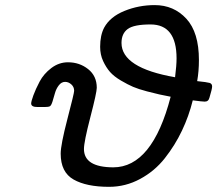

<svg xmlns="http://www.w3.org/2000/svg" viewBox="-20 -720 844 746"><path d="M101.1 -317.9Q101.1 -325.7 109.6 -349.4Q118.2 -373 134 -403.1Q149.9 -433.1 179.4 -455.6Q209 -478 244.1 -478Q289.1 -478 322.5 -451.4Q356 -424.8 356 -378.9Q356 -360.8 331.1 -264.9Q306.2 -168.9 306.2 -141.1Q306.2 -70.3 419.9 -69.8Q571.8 -69.8 643.1 -344.2Q614.3 -350.1 599.6 -353Q585 -356 551 -365Q517.1 -374 497.1 -382.6Q477.1 -391.1 450 -407Q422.9 -422.9 407.5 -440.4Q392.1 -458 380.6 -482.9Q369.1 -507.8 369.1 -538.1Q369.1 -583 384.8 -612.8Q407.7 -654.8 463.4 -677.5Q519 -700.2 581.1 -700.2Q655.3 -700.2 704.1 -647.2Q752.9 -594.2 752.9 -486.8Q752.9 -442.9 746.1 -404.8Q784.2 -400.9 794.2 -397.9Q804.2 -395 804.2 -383.8Q804.2 -375 793.9 -340.8Q790 -324.7 774.9 -325.2Q766.1 -325.2 729 -330.1Q713.9 -269 687 -212.4Q660.2 -155.8 620.6 -105.5Q581.1 -55.2 524.4 -24.7Q467.8 5.9 403.8 5.9Q315.9 5.9 265.9 -22.5Q215.8 -50.8 215.8 -123Q215.8 -157.2 241.9 -257.6Q268.1 -357.9 268.1 -367.2Q268.1 -382.3 257.1 -392.1Q246.1 -401.9 232.9 -401.9Q218.8 -401.9 208.5 -388.4Q198.2 -375 193.6 -358.4Q189 -341.8 184.1 -325.9Q179.2 -310.1 173.8 -307.1Q168 -304.2 153.8 -304.2H127Q101.1 -303.7 101.1 -317.9ZM452.1 -553.2Q452.1 -456.1 660.2 -419.9Q666 -465.8 666 -493.2Q666 -625 564.9 -625Q500 -625 476.1 -607.2Q452.1 -589.4 452.1 -553.2Z"/></svg>

Font: CMU Concrete
Style: BoldItalic
Weight: 700
Italic angle: -14.04°
Version: Version 0.7.0